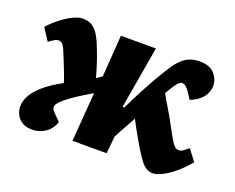

<svg xmlns="http://www.w3.org/2000/svg" viewBox="-93 -688 1052 861"><g transform="rotate(20 433.0 -258.0)"><path d="M472 -220 480 -219Q492 -244 504 -268Q516 -292 527 -313Q538 -334 548 -351.5Q558 -369 565 -382Q593 -431 615.5 -464Q638 -497 664.5 -513.5Q691 -530 728 -530Q776 -530 799 -504.5Q822 -479 822 -447Q822 -418 803 -393Q784 -368 744 -352L725 -381Q715 -396 705.5 -404.5Q696 -413 685.5 -411.5Q675 -410 663 -395Q657 -387 649 -374.5Q641 -362 630 -343Q640 -325 651 -306.5Q662 -288 674 -268Q686 -248 698 -225Q714 -196 725 -176Q736 -156 744 -144.5Q752 -133 759 -128Q766 -123 774 -123Q785 -123 796 -131Q807 -139 819 -149L859 -96Q827 -58 796.5 -33.5Q766 -9 741 2.5Q716 14 700 14Q683 14 668.5 5Q654 -4 640 -23Q626 -42 607 -73Q596 -91 585 -110.5Q574 -130 563 -150Q552 -170 542 -189Q532 -170 521.5 -151.5Q511 -133 501.5 -115.5Q492 -98 484 -82L476 0H313L331 -234Q292 -211 263.5 -192.5Q235 -174 217 -159Q199 -144 190.5 -133.5Q182 -123 182 -115Q182 -108 186 -101.5Q190 -95 201 -84L227 -58Q215 -22 186.5 -3.5Q158 15 126 15Q84 15 62 -9Q40 -33 40 -65Q40 -94 56.5 -121.5Q73 -149 106 -176.5Q139 -204 188 -230Q181 -254 171.5 -277.5Q162 -301 151 -329Q141 -354 134 -370.5Q127 -387 119.5 -394.5Q112 -402 103 -402Q92 -402 81 -395.5Q70 -389 57 -379L19 -437Q47 -467 75 -488Q103 -509 127.5 -520Q152 -531 170 -531Q194 -531 211.5 -521.5Q229 -512 242.5 -492Q256 -472 268 -442Q281 -410 292 -378.5Q303 -347 316 -300L342 -318L356 -517H523Z"/></g></svg>

Font: Literata 18pt ExtraBold
Style: Italic
Weight: 800
Italic angle: -2°
Designer: Latin by Veronika Burian and Jose Scaglione. Greek by Irene Vlachou. Cyrillic by Vera Evstafieva
Foundry: TypeTogether
Version: Version 3.103;gftools[0.9.29]